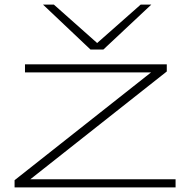

<svg xmlns="http://www.w3.org/2000/svg" viewBox="-20 -810 816 830"><path d="M43 0V-31L633 -497H88V-532H701V-501L111 -35H739V0ZM634 -790 427 -596H371L166 -790H213L400 -624L588 -790Z"/></svg>

Font: Georama ExtraExtended ExtraLight
Style: Regular
Weight: 200
Width: 8
Designer: Jean-Baptiste Levee
Foundry: Production Type
Version: Version 1.000